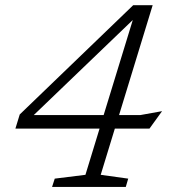

<svg xmlns="http://www.w3.org/2000/svg" viewBox="-20 -734 690 754"><path d="M503 -713.5H579.5L447.5 -282H530.5L616.5 -297.5L567 -229H431L375.5 -47.5L483.5 -32.5L474 0H184.5L195 -32.5L315.5 -47.5L371 -229H40.5L57.5 -284.5ZM387 -282 501.5 -655.5 112.5 -282Z"/></svg>

Font: Newsreader 6pt Light
Style: Italic
Weight: 300
Italic angle: -17°
Designer: Hugues Gentile
Foundry: Production Type
Version: Version 1.003; ttfautohint (v1.8.3)